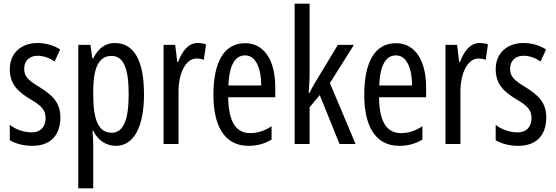

<svg xmlns="http://www.w3.org/2000/svg" viewBox="-20 -780 3011 1040"><path d="M307 -144C307 -226 262 -265 196 -307C133 -345 111 -365 111 -408C111 -450 139 -478 184 -478C217 -478 248 -466 276 -447L306 -512C269 -535 229 -547 183 -547C94 -547 33 -491 33 -406C33 -323 78 -283 145 -242C205 -208 227 -183 227 -141C227 -92 199 -63 152 -63C108 -63 62 -80 33 -104V-20C63 -3 105 10 155 10C251 10 307 -45 307 -144Z M602 -547C554 -547 514 -522 485 -464H480L470 -537H404V240H485V0C485 -20 483 -44 481 -72H485C510 -20 555 10 607 10C705 10 760 -92 760 -269C760 -454 705 -547 602 -547ZM584 -477C651 -477 677 -407 677 -268C677 -127 647 -61 585 -61C517 -61 485 -124 485 -265V-285C485 -417 517 -477 584 -477Z M1050 -547C1003 -547 968 -507 945 -445H940L929 -537H866V0H947V-280C946 -385 987 -463 1044 -463C1059 -463 1072 -461 1084 -456L1096 -540C1080 -545 1065 -547 1050 -547Z M1308 -546C1195 -546 1136 -447 1136 -265C1136 -109 1189 10 1326 10C1372 10 1413 -1 1451 -24V-96C1411 -70 1374 -59 1335 -59C1256 -59 1218 -123 1216 -253H1471V-309C1471 -442 1418 -546 1308 -546ZM1308 -480C1368 -480 1395 -405 1395 -317H1217C1222 -428 1253 -480 1308 -480Z M1657 -383V-760H1576V0H1657V-199L1712 -265L1819 0H1906L1767 -330L1897 -537H1810L1690 -338C1678 -319 1667 -298 1656 -276H1652C1655 -311 1657 -346 1657 -383Z M2125 -546C2012 -546 1953 -447 1953 -265C1953 -109 2006 10 2143 10C2189 10 2230 -1 2268 -24V-96C2228 -70 2191 -59 2152 -59C2073 -59 2035 -123 2033 -253H2288V-309C2288 -442 2235 -546 2125 -546ZM2125 -480C2185 -480 2212 -405 2212 -317H2034C2039 -428 2070 -480 2125 -480Z M2577 -547C2530 -547 2495 -507 2472 -445H2467L2456 -537H2393V0H2474V-280C2473 -385 2514 -463 2571 -463C2586 -463 2599 -461 2611 -456L2623 -540C2607 -545 2592 -547 2577 -547Z M2939 -144C2939 -226 2894 -265 2828 -307C2765 -345 2743 -365 2743 -408C2743 -450 2771 -478 2816 -478C2849 -478 2880 -466 2908 -447L2938 -512C2901 -535 2861 -547 2815 -547C2726 -547 2665 -491 2665 -406C2665 -323 2710 -283 2777 -242C2837 -208 2859 -183 2859 -141C2859 -92 2831 -63 2784 -63C2740 -63 2694 -80 2665 -104V-20C2695 -3 2737 10 2787 10C2883 10 2939 -45 2939 -144Z"/></svg>

Font: Noto Sans Ethiopic ExtCond
Style: Regular
Weight: 400
Width: 2
Designer: Monotype Design Team
Foundry: Monotype Imaging Inc.
Version: Version 2.102